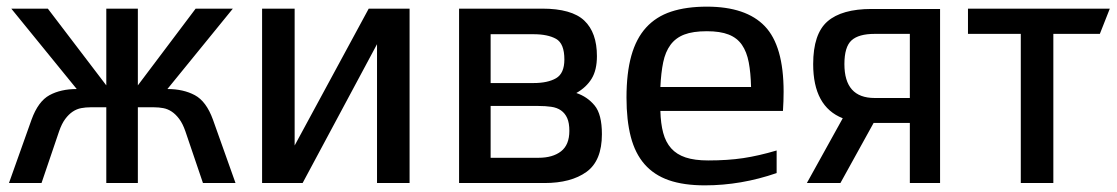

<svg xmlns="http://www.w3.org/2000/svg" viewBox="-20 -551 3362 578"><path d="M14 -525H124L300 -294V-525H395V-294L569 -525H681L484 -283Q532 -283 566.5 -264.5Q601 -246 621 -191L689 0H591L538 -156Q530 -179 519.5 -193Q509 -207 497 -215Q485 -223 471.5 -225.5Q458 -228 444 -228H395V0H300V-228H252Q238 -228 224.5 -225.5Q211 -223 199 -215Q187 -207 176.5 -193Q166 -179 158 -156L105 0H7L75 -191Q95 -246 129 -264.5Q163 -283 211 -283Z M769 -525H867V-113L1090 -525H1213V0H1115V-418L891 0H769Z M1362 -525H1612Q1701 -525 1739 -489Q1777 -453 1777 -382Q1777 -340 1761 -314Q1745 -288 1715 -271Q1748 -260 1770 -233.5Q1792 -207 1792 -147Q1792 -67 1745.5 -33.5Q1699 0 1619 0H1362ZM1457 -448V-301H1586Q1629 -301 1654 -315.5Q1679 -330 1679 -372Q1679 -420 1654 -434Q1629 -448 1586 -448ZM1457 -232V-76H1601Q1644 -76 1669 -95.5Q1694 -115 1694 -157Q1694 -181 1687.5 -195.5Q1681 -210 1669 -218.5Q1657 -227 1639.5 -229.5Q1622 -232 1601 -232Z M1968 -217Q1969 -179 1976.5 -151Q1984 -123 2000.5 -104.5Q2017 -86 2044 -77Q2071 -68 2112 -68Q2171 -68 2217.5 -75Q2264 -82 2318 -98V-30Q2211 7 2102 7Q2038 7 1993.5 -8.5Q1949 -24 1920.5 -56.5Q1892 -89 1879 -139Q1866 -189 1866 -257Q1866 -331 1880.5 -383Q1895 -435 1925 -468Q1955 -501 2000.5 -516Q2046 -531 2108 -531Q2226 -531 2282.5 -472Q2339 -413 2339 -275Q2339 -262 2338.5 -246.5Q2338 -231 2337 -217ZM2241 -289Q2240 -332 2234 -363.5Q2228 -395 2213.5 -416Q2199 -437 2173.5 -447Q2148 -457 2108 -457Q2066 -457 2040 -447Q2014 -437 1998.5 -416Q1983 -395 1976.5 -363.5Q1970 -332 1968 -289Z M2810 -524V0H2719V-181H2610L2510 0H2409L2517 -195Q2428 -230 2428 -358Q2428 -449 2471 -486.5Q2514 -524 2604 -524ZM2613 -449Q2565 -449 2543.5 -429.5Q2522 -410 2522 -358Q2522 -256 2613 -256H2719V-449Z M2894 -525H3321L3291 -449H3151V0H3053V-449H2894Z"/></svg>

Font: BM YEONSUNG
Style: Regular
Weight: 400
Designer: Bongjin Kim; Myungsoo Han; Jaehyun Keum; Jihee Min; Dokyung Lee; Chorong Kim; Jooyeon Kang; Sang-a Kim;
Foundry: Sandoll Communications Inc.
Version: Version 1.000;PS 1;hotconv 16.6.51;makeotf.lib2.5.65220